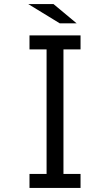

<svg xmlns="http://www.w3.org/2000/svg" viewBox="-20 -899 540 944"><path d="M125 -725.1H376V-656.2H292V-43.9H376V24.9H125V-43.9H209V-656.2H125ZM243.2 -878.9 356.9 -784.2H273.9L119.1 -878.9Z"/></svg>

Font: BIZ UDGothic
Style: Regular
Weight: 400
Monospace: yes
Designer: TypeBank Co., Ltd.
Foundry: Morisawa Inc.
Version: Version 1.05